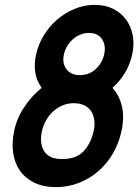

<svg xmlns="http://www.w3.org/2000/svg" viewBox="-20 -761 567 787"><path d="M234 -109Q293 -109 323 -141.5Q353 -174 364 -224Q369 -247 366.5 -268Q364 -289 354 -304.5Q344 -320 326 -329Q308 -338 282 -338Q258 -338 236.5 -329Q215 -320 198 -304.5Q181 -289 169 -268Q157 -247 152 -224Q141 -174 161 -141.5Q181 -109 234 -109ZM209 6Q158 6 121 -12Q84 -30 62 -61Q40 -92 34 -134Q28 -176 38 -224Q49 -277 80 -323Q111 -369 151 -401Q110 -456 128 -538Q137 -579 159.5 -616Q182 -653 214 -680.5Q246 -708 285.5 -724.5Q325 -741 368 -741Q411 -741 443.5 -725Q476 -709 496.5 -681Q517 -653 524 -616.5Q531 -580 522 -538Q504 -457 441 -401Q470 -369 480 -324Q490 -279 478 -224Q468 -176 444 -134Q420 -92 385 -61Q350 -30 305 -12Q260 6 209 6ZM307 -453Q345 -453 372 -477.5Q399 -502 407 -538Q415 -574 398.5 -600Q382 -626 344 -626Q326 -626 309 -619Q292 -612 278.5 -600Q265 -588 255.5 -572Q246 -556 242 -538Q234 -502 252.5 -477.5Q271 -453 307 -453Z"/></svg>

Font: VDS
Style: Bold Italic
Weight: 700
Designer: artmaker
Foundry: artmaker
Version: Version 1.000 2009 initial release